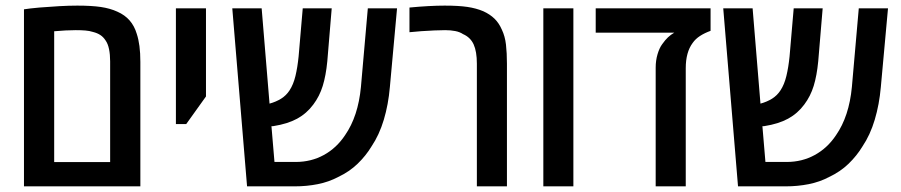

<svg xmlns="http://www.w3.org/2000/svg" viewBox="-20 -660 3191 680"><path d="M64.9 0V-627Q73.7 -628.4 87.9 -630.1Q102.1 -631.8 119.6 -633.3Q155.8 -636.2 190.2 -638.2Q224.6 -640.1 253.9 -640.1Q303.7 -640.1 336.9 -635.3Q370.1 -630.4 395.5 -618.7Q422.4 -606.9 439.2 -587.4Q456.1 -567.9 464.4 -540Q470.7 -521 473.9 -496.6Q477.1 -472.2 477.1 -440.9V0ZM171.9 -85.9H370.1V-442.4Q370.1 -466.8 366.2 -485.8Q362.3 -504.9 354 -516.6Q346.2 -528.8 335.4 -535.9Q324.7 -543 309.1 -546.9Q296.9 -550.8 282 -552Q267.1 -553.2 248 -553.2Q230.5 -553.2 212.4 -552.2Q194.3 -551.3 171.9 -549.3Z M603 -220.7V-630.4H709.5V-318.4L639.6 -220.7Z M855 0 802.7 -630.4H906.7L934.6 -293Q957.5 -299.3 975.6 -310.5Q993.7 -321.8 1005.4 -339.8Q1019 -360.4 1026.4 -390.9Q1033.7 -421.4 1037.6 -460.4L1052.2 -630.4H1154.8L1139.2 -442.9Q1134.3 -392.1 1123 -355.7Q1111.8 -319.3 1089.8 -290Q1066.4 -258.3 1032.5 -239.7Q998.5 -221.2 948.7 -213.4Q946.8 -213.4 945.1 -213.1Q943.4 -212.9 941.4 -212.9L952.1 -86.4H1027.3Q1082 -86.4 1127 -111.1Q1171.9 -135.7 1202.1 -181.2Q1248.5 -248 1258.3 -352.1L1282.7 -630.4H1386.2L1360.8 -351.6Q1355.5 -290 1339.4 -236.1Q1323.2 -182.1 1295.9 -141.6Q1275.9 -108.4 1246.6 -80.1Q1217.3 -51.8 1177.7 -33.2Q1144.5 -15.6 1105.5 -7.8Q1066.4 0 1023.9 0Z M1668.9 0V-434.6Q1668.9 -477.5 1657.5 -502.7Q1646 -527.8 1620.1 -539.1Q1608.4 -546.9 1592.3 -550Q1576.2 -553.2 1556.6 -553.2Q1541 -553.2 1518.3 -552.2Q1495.6 -551.3 1472.2 -549.6Q1448.7 -547.9 1430.2 -545.9V-633.3Q1465.8 -636.7 1497.3 -638.4Q1528.8 -640.1 1554.7 -640.1Q1604 -640.1 1635.3 -635.5Q1666.5 -630.9 1691.9 -620.1Q1715.3 -609.4 1731.2 -594Q1747.1 -578.6 1757.3 -555.2Q1768.6 -531.7 1772 -502Q1775.4 -472.2 1775.4 -434.6V0Z M1904.3 0V-630.4H2010.7V0Z M2302.2 0V-420.4Q2302.2 -445.8 2308.8 -468Q2315.4 -490.2 2325.2 -503.4Q2335.9 -518.6 2345.7 -527.8Q2355.5 -537.1 2368.2 -544.4H2089.8V-630.4H2496.6V-550.8Q2475.1 -543 2459 -532.5Q2442.9 -522 2433.1 -507.8Q2408.7 -475.1 2408.7 -418.5V0Z M2593.8 0 2541.5 -630.4H2645.5L2673.3 -293Q2696.3 -299.3 2714.4 -310.5Q2732.4 -321.8 2744.1 -339.8Q2757.8 -360.4 2765.1 -390.9Q2772.5 -421.4 2776.4 -460.4L2791 -630.4H2893.6L2877.9 -442.9Q2873 -392.1 2861.8 -355.7Q2850.6 -319.3 2828.6 -290Q2805.2 -258.3 2771.2 -239.7Q2737.3 -221.2 2687.5 -213.4Q2685.5 -213.4 2683.8 -213.1Q2682.1 -212.9 2680.2 -212.9L2690.9 -86.4H2766.1Q2820.8 -86.4 2865.7 -111.1Q2910.6 -135.7 2940.9 -181.2Q2987.3 -248 2997.1 -352.1L3021.5 -630.4H3125L3099.6 -351.6Q3094.2 -290 3078.1 -236.1Q3062 -182.1 3034.7 -141.6Q3014.6 -108.4 2985.4 -80.1Q2956.1 -51.8 2916.5 -33.2Q2883.3 -15.6 2844.2 -7.8Q2805.2 0 2762.7 0Z"/></svg>

Font: Open Sans
Style: Regular
Weight: 600
Width: 3
Foundry: Ascender Corporation
Version: Version 1.000